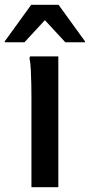

<svg xmlns="http://www.w3.org/2000/svg" viewBox="-40 -780 374 800"><path d="M91 0V-374Q91 -394 90.5 -425.5Q90 -457 88.5 -488Q87 -519 83 -537L85 -545H203V0ZM-20 -604V-608L90 -760H204L314 -608V-604H232L147 -696L62 -604Z"/></svg>

Font: Kufam Medium
Style: Regular
Weight: 500
Designer: Wael Morcos, Artur Schmal
Foundry: Original Type
Version: Version 1.300; ttfautohint (v1.8.3)